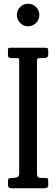

<svg xmlns="http://www.w3.org/2000/svg" viewBox="-20 -1005 300 1025"><path d="M177.5 -677V-77Q177.5 -55 196.5 -55H226.5Q233.5 -55 235.5 -50.5Q237.5 -46 237.5 -39V-16Q237.5 0 217.5 0H42.5Q22.5 0 22.5 -16V-41Q22.5 -49 27 -52Q31.5 -55 45.5 -55H48.5Q61.5 -55 72 -59Q82.5 -63 82.5 -80V-678Q82.5 -688 80.8 -691.5Q79 -695 67.5 -695H39.5Q22.5 -695 22.5 -710V-737Q22.5 -747 25.8 -748.5Q29 -750 37.5 -750H219.5Q231 -750 234.2 -747.2Q237.5 -744.5 237.5 -733V-716Q237.5 -703 231.8 -699Q226 -695 216.5 -695H196.5Q184.5 -695 181 -692.2Q177.5 -689.5 177.5 -677ZM130 -864.5Q105.5 -864.5 87.8 -882.5Q70 -900.5 70 -925Q70 -950 87.8 -967.5Q105.5 -985 130 -985Q155 -985 172.5 -967.5Q190 -950 190 -925Q190 -900.5 172.5 -882.5Q155 -864.5 130 -864.5Z"/></svg>

Font: Besley* Condensed
Style: Regular
Weight: 400
Width: 3
Designer: Owen Earl
Foundry: indestructible type*
Version: Version 3.000; ttfautohint (v1.8.3)